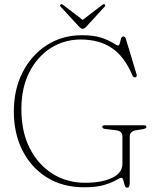

<svg xmlns="http://www.w3.org/2000/svg" viewBox="-20 -880 741 916"><path d="M599 -7.5Q599 15.5 586.5 15.5Q578.5 15.5 574.8 3.8Q571 -8 568.2 -20Q565.5 -32 559.5 -32Q552.5 -32 533.5 -20.5Q514.5 -9 477.8 2.2Q441 13.5 381.5 13.5Q278.5 13.5 203.2 -33.8Q128 -81 87 -162.5Q46 -244 46 -347.5Q46 -454 88.5 -536.2Q131 -618.5 204.2 -665.2Q277.5 -712 371 -712Q428 -712 464 -699.8Q500 -687.5 518.8 -675.2Q537.5 -663 543.5 -663Q549 -663 551.5 -673.8Q554 -684.5 557.2 -695.2Q560.5 -706 568.5 -706Q577 -706 580.5 -694.5L631.5 -525.5Q633.5 -520 631.5 -515.5Q629.5 -511 624.5 -511Q616 -510.5 612 -520Q573.5 -611 513.2 -651.2Q453 -691.5 365 -691.5Q286.5 -691.5 222.2 -650.8Q158 -610 120 -535.5Q82 -461 82 -359.5Q82 -251 122.2 -172.2Q162.5 -93.5 231.2 -50.8Q300 -8 386.5 -8Q464.5 -8 514.2 -31.2Q564 -54.5 564 -98.5V-229Q564 -254.5 534.5 -258.5L482 -264.5Q468 -266.5 468 -274.5Q468 -282.5 480.5 -282.5H666Q678.5 -282.5 678.5 -274.5Q678.5 -267.5 664.5 -264.5L628.5 -258.5Q599 -253 599 -229ZM392.5 -753.5Q382.5 -742.5 375 -742.5Q367 -742.5 356.5 -753.5L270 -847.5Q263.5 -854.5 269.5 -859Q274 -862 282 -856L374.5 -785L467 -856Q475 -862 479.5 -859Q485 -855 478.5 -847.5Z"/></svg>

Font: Fraunces 72pt Soft Thin
Style: Regular
Weight: 100
Version: Version 1.000;[b76b70a41]